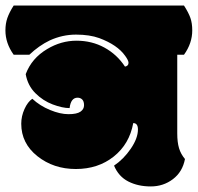

<svg xmlns="http://www.w3.org/2000/svg" viewBox="-67 -670 715 694"><path d="M-47.4 -560.1Q-47.4 -513.7 -17.6 -472.2H39.1Q74.2 -505.4 112.8 -523.9Q158.7 -544.9 207.8 -544.9Q256.8 -544.9 292 -532.2Q357.4 -507.8 385.3 -468.3Q397.5 -451.7 397.5 -442.9Q397.5 -431.6 384.8 -429.2Q356 -473.1 310.5 -498Q265.1 -522.9 209.5 -522.9Q153.8 -522.9 103.5 -492.7Q47.4 -459.5 25.9 -401.9Q33.2 -360.8 60.8 -333.3Q88.4 -305.7 123.5 -292.5Q158.7 -279.3 184.6 -279.3Q189 -316.9 213.4 -316.9Q223.6 -316.9 230.2 -310.3Q236.8 -303.7 236.8 -289.6Q236.8 -275.4 223.9 -266.4Q210.9 -257.3 180.7 -257.3Q150.4 -257.3 113.8 -272.5Q77.1 -287.6 49.8 -313Q33.2 -301.8 21.5 -275.9Q9.8 -250 9.8 -222.7Q9.8 -151.9 68.1 -105.5Q126.5 -59.1 207 -59.1Q287.6 -59.1 344.2 -104.2Q400.9 -149.4 414.6 -225.1Q431.6 -225.1 431.6 -202.1Q431.6 -170.4 405.8 -132.6Q379.9 -94.7 345.2 -71.3Q361.8 -31.7 397 -13.9Q432.1 3.9 477.8 3.9Q523.4 3.9 558.1 -22.5Q592.8 -48.8 601.6 -95.2Q586.4 -113.3 580.1 -134.5Q573.7 -155.8 573.7 -188V-472.2H598.1Q627.9 -513.7 627.9 -560.1Q627.9 -585.9 621.3 -605Q614.7 -624 598.1 -649.9H-17.6Q-33.2 -625.5 -40.3 -605.2Q-47.4 -585 -47.4 -560.1Z"/></svg>

Font: Friends & Family
Style: Regular
Weight: 400
Designer: Sarang Kulkarni, Maithili Shingre, Noopur Datye
Foundry: Ek Type
Version: Version 1.000;hotconv 1.0.117;makeotfexe 2.5.65602